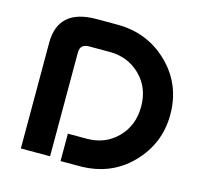

<svg xmlns="http://www.w3.org/2000/svg" viewBox="-109 -864 1035 992"><g transform="rotate(15 409.0 -368.5)"><path d="M83 0V-565.9Q83 -747.1 288.1 -747.1H398.4Q565.9 -747.1 679.2 -631.3Q783.7 -524.4 783.7 -368.2Q783.7 -213.4 675 -101.8Q566.4 9.8 398.4 9.8H297.9V-136.7H398.4Q496.6 -136.7 561.5 -201.7Q627.4 -267.6 627.4 -369.4Q627.4 -471.2 561 -535.9Q494.6 -600.6 398.4 -600.6H288.1Q239.3 -600.6 239.3 -556.2V0Z"/></g></svg>

Font: Newest Shape
Style: Bold
Weight: 700
Designer: Wojciech Kalinowski "wmk69" (wmk69@o2.pl)
Foundry: Wojciech Kalinowski "wmk69" (wmk69@o2.pl)
Version: Version 1.0.0; 2022-02-24